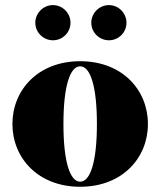

<svg xmlns="http://www.w3.org/2000/svg" viewBox="-20 -704 612 734"><path d="M329 -617C329 -580 359.5 -550 396.5 -550C433.5 -550 463.5 -580 463.5 -617C463.5 -654 433.5 -684.5 396.5 -684.5C359.5 -684.5 329 -654 329 -617ZM115 -617C115 -580 145.5 -550 182.5 -550C219.5 -550 249.5 -580 249.5 -617C249.5 -654 219.5 -684.5 182.5 -684.5C145.5 -684.5 115 -654 115 -617ZM27.5 -230C27.5 -100 125.5 10 286.5 10C447.5 10 545.5 -100 545.5 -230C545.5 -360 447.5 -470 286.5 -470C125.5 -470 27.5 -360 27.5 -230ZM222.5 -230C222.5 -374 247.5 -450.5 286.5 -450.5C325.5 -450.5 350.5 -374 350.5 -230C350.5 -86 325.5 -9.5 286.5 -9.5C247.5 -9.5 222.5 -86 222.5 -230Z"/></svg>

Font: Bodoni* 11pt Fatface
Style: Regular
Weight: 900
Version: Version 2.3